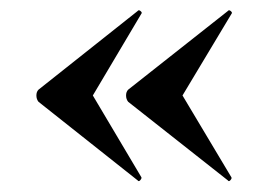

<svg xmlns="http://www.w3.org/2000/svg" viewBox="-20 -382 515 364"><path d="M241 -40 53 -189Q49 -194 49 -201Q49 -208 53 -212L240.8 -361Q243 -364 246.5 -361Q250 -358 248 -356L156 -201L248 -46Q249 -44 246 -40.5Q243 -37 241 -40ZM412 -40 223 -189Q219 -194 219 -201Q219 -208 223 -212L411.8 -361Q414 -364 417.5 -361Q421 -358 419 -356L326 -201L418.6 -46Q420 -44 416.9 -40.5Q413.8 -37 412 -40Z"/></svg>

Font: Cormorant Light
Style: Regular
Weight: 300
Designer: Christian Thalmann (Catharsis Fonts)
Foundry: Catharsis Fonts
Version: Version 4.000